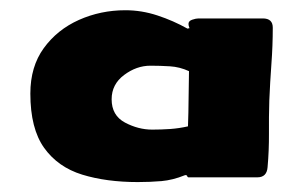

<svg xmlns="http://www.w3.org/2000/svg" viewBox="-20 -816 601 377"><path d="M345.2 -472.2Q343.3 -472.2 342.3 -471.7Q319.3 -462.4 297.1 -460.4Q274.9 -458.5 250.5 -458.5Q189 -458.5 141.4 -473.1Q93.8 -487.8 66.7 -525.6Q39.6 -563.5 39.6 -632.3Q39.6 -685.1 65.9 -721.4Q92.3 -757.8 135 -776.9Q177.7 -795.9 226.1 -795.9Q258.3 -795.9 289.3 -785.6Q320.3 -775.4 348.1 -759.8L352.1 -760.7Q350.1 -765.6 350.1 -769Q350.1 -774.9 357.4 -777.3Q364.7 -779.8 369.6 -779.8H496.1Q515.6 -779.8 515.6 -761.7Q515.6 -726.1 512.9 -690.2Q510.3 -654.3 508.8 -618.7Q507.8 -585.9 508.1 -553.2Q508.3 -520.5 505.4 -487.8Q503.9 -467.8 485.4 -467.8H350.1Q348.1 -467.8 347.2 -471.2ZM278.8 -561.5Q296.4 -561.5 314.2 -562.7Q332 -564 349.1 -567.9Q350.1 -595.2 350.3 -622.3Q350.6 -649.4 351.1 -676.3Q333 -684.6 313.7 -685.8Q294.4 -687 275.4 -687Q248 -687 223.6 -668.7Q199.2 -650.4 199.2 -621.1Q199.2 -589.4 225.3 -575.4Q251.5 -561.5 278.8 -561.5Z"/></svg>

Font: Belanosima
Style: Bold
Weight: 700
Designer: The DocRepair Project, Santiago Orozco
Foundry: Google
Version: Version 2.000